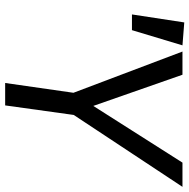

<svg xmlns="http://www.w3.org/2000/svg" viewBox="-15 -720 735 745"><g transform="rotate(90 352.5 -347.5)"><path d="M426 -266 389 0H302L340 -265L180 -688H270L391 -342L611 -688H705ZM156 -688 97 -492H36L67 -695Z"/></g></svg>

Font: Fira Sans Book
Style: Italic
Weight: 350
Italic angle: -8°
Designer: bBox Type GmbH & Carrois Corporate GbR & Edenspiekermann AG
Foundry: bBox Type GmbH & Carrois Corporate GbR & Edenspiekermann AG
Version: Version 4.301